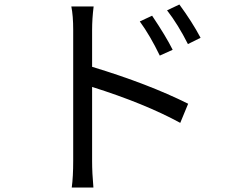

<svg xmlns="http://www.w3.org/2000/svg" viewBox="-20 -790 1040 853"><path d="M814.9 -594.2Q771 -681.2 722.2 -744.1L776.9 -770Q833 -693.8 871.1 -622.1ZM689.9 -543Q647 -631.8 601.1 -694.8L655.8 -720.2Q717.8 -627.9 747.1 -568.8ZM389.2 -493.2Q640.1 -417 815.9 -329.1L780.8 -244.1Q623 -330.1 389.2 -403.8V-75.2Q389.2 -21 395 43H298.8Q305.2 -4.9 305.2 -75.2V-657.2Q305.2 -720.2 296.9 -761.2H396Q389.2 -707 389.2 -657.2Z"/></svg>

Font: Black Ops One [rus by aLiNcE]
Style: Regular
Weight: 400
Designer: James Grieshaber
Foundry: James Grieshaber
Version: Version 1.002;May 25, 2024;FontCreator 13.0.0.2680 64-bit